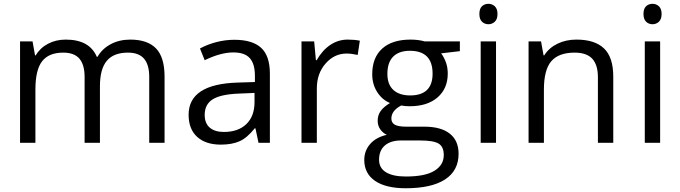

<svg xmlns="http://www.w3.org/2000/svg" viewBox="-20 -754 3592 1014"><path d="M768.1 0V-348.1Q768.1 -412.1 740.7 -444.1Q713.4 -476.1 655.8 -476.1Q580.1 -476.1 543.9 -432.6Q507.8 -389.2 507.8 -298.8V0H426.8V-348.1Q426.8 -412.1 399.4 -444.1Q372.1 -476.1 314 -476.1Q237.8 -476.1 202.4 -430.4Q167 -384.8 167 -280.8V0H85.9V-535.2H151.9L165 -461.9H168.9Q191.9 -501 233.6 -522.9Q275.4 -544.9 327.1 -544.9Q452.6 -544.9 491.2 -454.1H495.1Q519 -496.1 564.5 -520.5Q609.9 -544.9 668 -544.9Q758.8 -544.9 804 -498.3Q849.1 -451.7 849.1 -349.1V0Z M1345.2 0 1329.1 -76.2H1325.2Q1285.2 -25.9 1245.4 -8.1Q1205.6 9.8 1146 9.8Q1066.4 9.8 1021.2 -31.2Q976.1 -72.3 976.1 -147.9Q976.1 -310.1 1235.4 -317.9L1326.2 -320.8V-354Q1326.2 -417 1299.1 -447Q1272 -477.1 1212.4 -477.1Q1145.5 -477.1 1061 -436L1036.1 -498Q1075.7 -519.5 1122.8 -531.7Q1169.9 -543.9 1217.3 -543.9Q1313 -543.9 1359.1 -501.5Q1405.3 -459 1405.3 -365.2V0ZM1162.1 -57.1Q1237.8 -57.1 1281 -98.6Q1324.2 -140.1 1324.2 -214.8V-263.2L1243.2 -259.8Q1146.5 -256.3 1103.8 -229.7Q1061 -203.1 1061 -147Q1061 -103 1087.6 -80.1Q1114.3 -57.1 1162.1 -57.1Z M1816.4 -544.9Q1852.1 -544.9 1880.4 -539.1L1869.1 -463.9Q1835.9 -471.2 1810.5 -471.2Q1745.6 -471.2 1699.5 -418.5Q1653.3 -365.7 1653.3 -287.1V0H1572.3V-535.2H1639.2L1648.4 -436H1652.3Q1682.1 -488.3 1724.1 -516.6Q1766.1 -544.9 1816.4 -544.9Z M2408.7 -535.2V-483.9L2309.6 -472.2Q2323.2 -455.1 2334 -427.5Q2344.7 -399.9 2344.7 -365.2Q2344.7 -286.6 2291 -239.7Q2237.3 -192.9 2143.6 -192.9Q2119.6 -192.9 2098.6 -196.8Q2046.9 -169.4 2046.9 -127.9Q2046.9 -106 2064.9 -95.5Q2083 -85 2127 -85H2221.7Q2308.6 -85 2355.2 -48.3Q2401.9 -11.7 2401.9 58.1Q2401.9 147 2330.6 193.6Q2259.3 240.2 2122.6 240.2Q2017.6 240.2 1960.7 201.2Q1903.8 162.1 1903.8 90.8Q1903.8 42 1935.1 6.3Q1966.3 -29.3 2022.9 -42Q2002.4 -51.3 1988.5 -70.8Q1974.6 -90.3 1974.6 -116.2Q1974.6 -145.5 1990.2 -167.5Q2005.9 -189.5 2039.6 -210Q1998 -227.1 1971.9 -268.1Q1945.8 -309.1 1945.8 -361.8Q1945.8 -449.7 1998.5 -497.3Q2051.3 -544.9 2147.9 -544.9Q2189.9 -544.9 2223.6 -535.2ZM1981.9 89.8Q1981.9 133.3 2018.6 155.8Q2055.2 178.2 2123.5 178.2Q2225.6 178.2 2274.7 147.7Q2323.7 117.2 2323.7 64.9Q2323.7 21.5 2296.9 4.6Q2270 -12.2 2195.8 -12.2H2098.6Q2043.5 -12.2 2012.7 14.2Q1981.9 40.5 1981.9 89.8ZM2025.9 -363.8Q2025.9 -307.6 2057.6 -278.8Q2089.4 -250 2146 -250Q2264.6 -250 2264.6 -365.2Q2264.6 -485.8 2144.5 -485.8Q2087.4 -485.8 2056.6 -455.1Q2025.9 -424.3 2025.9 -363.8Z M2599.6 0H2518.6V-535.2H2599.6ZM2511.7 -680.2Q2511.7 -708 2525.4 -720.9Q2539.1 -733.9 2559.6 -733.9Q2579.1 -733.9 2593.3 -720.7Q2607.4 -707.5 2607.4 -680.2Q2607.4 -652.8 2593.3 -639.4Q2579.1 -626 2559.6 -626Q2539.1 -626 2525.4 -639.4Q2511.7 -652.8 2511.7 -680.2Z M3137.7 0V-346.2Q3137.7 -411.6 3107.9 -443.8Q3078.1 -476.1 3014.6 -476.1Q2930.7 -476.1 2891.6 -430.7Q2852.5 -385.3 2852.5 -280.8V0H2771.5V-535.2H2837.4L2850.6 -461.9H2854.5Q2879.4 -501.5 2924.3 -523.2Q2969.2 -544.9 3024.4 -544.9Q3121.1 -544.9 3169.9 -498.3Q3218.8 -451.7 3218.8 -349.1V0Z M3466.3 0H3385.3V-535.2H3466.3ZM3378.4 -680.2Q3378.4 -708 3392.1 -720.9Q3405.8 -733.9 3426.3 -733.9Q3445.8 -733.9 3460 -720.7Q3474.1 -707.5 3474.1 -680.2Q3474.1 -652.8 3460 -639.4Q3445.8 -626 3426.3 -626Q3405.8 -626 3392.1 -639.4Q3378.4 -652.8 3378.4 -680.2Z"/></svg>

Font: f01836669
Style: Regular
Weight: 400
Foundry: Ascender Corporation
Version: Version 1.10